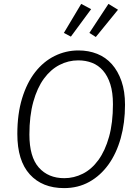

<svg xmlns="http://www.w3.org/2000/svg" viewBox="-20 -955 718 986"><path d="M622 -417Q622 -324 600 -245.5Q578 -167 537 -110Q496 -53 438.5 -21Q381 11 309 11Q197 11 133 -59.5Q69 -130 69 -267Q69 -370 93.5 -450Q118 -530 160.5 -584.5Q203 -639 260.5 -667.5Q318 -696 383 -696Q435 -696 479 -678.5Q523 -661 554.5 -625.5Q586 -590 604 -538Q622 -486 622 -417ZM310 -40Q360 -40 405.5 -63Q451 -86 485.5 -133.5Q520 -181 540 -252.5Q560 -324 560 -420Q560 -480 546.5 -522.5Q533 -565 509 -592.5Q485 -620 452.5 -632.5Q420 -645 382 -645Q331 -645 285.5 -621.5Q240 -598 205.5 -551Q171 -504 151 -432Q131 -360 131 -264Q131 -149 179.5 -94.5Q228 -40 310 -40ZM308 -786 397 -935 448 -908 344 -767ZM439 -786 537 -935 586 -905 472 -765Z"/></svg>

Font: Glekhifnjqigglhiwekvrgaqftz
Style: Regular
Weight: 300
Italic angle: -8°
Designer: Carrois Corporate & Edenspiekermann
Foundry: Carrois Corporate GbR & Edenspiekermann AG
Version: Version 2.001